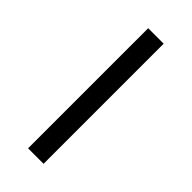

<svg xmlns="http://www.w3.org/2000/svg" viewBox="-215 -703 746 746"><g transform="rotate(45 157.5 -330.0)"><path d="M115 0V-660H200V0Z"/></g></svg>

Font: Cairo Medium
Style: Regular
Weight: 500
Designer: Mohamed Gaber, Accademia di Belle Arti di Urbino
Foundry: Kief Type Foundry, Accademia di Belle Arti di Urbino
Version: Version 3.117